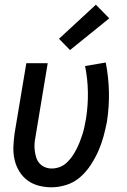

<svg xmlns="http://www.w3.org/2000/svg" viewBox="-20 -789 540 817"><path d="M199 8Q171 8 144.5 1Q118 -6 97 -21.5Q76 -37 62 -60Q48 -83 42 -109.5Q36 -136 37 -164Q38 -192 42 -221L92 -520H183L131 -207Q128 -192 127 -177Q126 -162 128 -147Q130 -132 134.5 -118Q139 -104 148.5 -93.5Q158 -83 171.5 -77.5Q185 -72 200 -72Q217 -72 233.5 -78Q250 -84 263.5 -96.5Q277 -109 287 -123.5Q297 -138 305 -153.5Q313 -169 319.5 -185.5Q326 -202 331 -218Q336 -234 339.5 -250.5Q343 -267 346 -284Q355 -341 354 -397.5Q353 -454 342 -508L430 -523Q442 -462 443.5 -399Q445 -336 435 -271Q429 -240 420.5 -208.5Q412 -177 398.5 -146.5Q385 -116 366 -87Q347 -58 321.5 -35.5Q296 -13 263.5 -2.5Q231 8 199 8ZM278 -576 231 -624 388 -769 445 -711Z"/></svg>

Font: Iosevka SS04 Medium
Style: Italic
Weight: 500
Italic angle: -9°
Monospace: yes
Designer: Belleve Invis
Foundry: Belleve Invis
Version: Version 19.0.0; ttfautohint (v1.8.4)